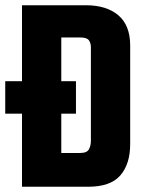

<svg xmlns="http://www.w3.org/2000/svg" viewBox="-29 -713 548 733"><path d="M-9 -403H261V-279H-9ZM55 -693H298Q378 -693 423 -654.5Q468 -616 468 -539V-163Q468 -87 430.5 -43.5Q393 0 307 0H55ZM318 -533Q318 -548 310.5 -559Q303 -570 277 -570H205V-129H277Q303 -129 310.5 -143Q318 -157 318 -175Z"/></svg>

Font: Khand Variable Light
Style: Regular
Weight: 300
Designer: Satya Rajpurohit
Foundry: Indian Type Foundry
Version: Version 3.000